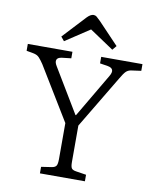

<svg xmlns="http://www.w3.org/2000/svg" viewBox="-98 -998 868 1072"><g transform="rotate(10 336.0 -461.5)"><path d="M203 0V-37L263 -46Q281 -49 287.5 -59Q294 -69 294 -97V-301L110 -603Q96 -624 84 -637Q72 -650 50 -654L11 -661V-700H264V-663L212 -657Q188 -654 183 -640.5Q178 -627 191 -606L342 -355H345L491 -603Q518 -648 471 -656L427 -663V-700H661V-662L603 -654Q587 -651 576 -640.5Q565 -630 547 -599L368 -300V-93Q368 -68 374 -58.5Q380 -49 400 -46L458 -37V0ZM207 -750 188 -773 308 -902Q328 -923 345 -923Q355 -923 362.5 -917Q370 -911 385 -896L501 -774L481 -750L345 -841Z"/></g></svg>

Font: Literata 12pt Light
Style: Regular
Weight: 300
Designer: Latin by Veronika Burian and Jose Scaglione. Greek by Irene Vlachou. Cyrillic by Vera Evstafieva.
Foundry: TypeTogether
Version: Version 3.002